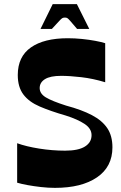

<svg xmlns="http://www.w3.org/2000/svg" viewBox="-20 -897 586 929"><path d="M63 -13V-204Q107 -188 170 -178Q233 -168 295 -168Q359 -168 391 -188Q423 -208 423 -243Q423 -275 389 -297.5Q355 -320 298 -338Q225 -359 172.5 -381.5Q120 -404 93 -440Q66 -476 66 -534Q66 -623 129.5 -667.5Q193 -712 308 -712Q342 -712 376.5 -708.5Q411 -705 440.5 -699.5Q470 -694 489 -688V-499Q430 -517 373.5 -523.5Q317 -530 276 -530Q223 -530 197.5 -514Q172 -498 172 -471Q172 -444 201.5 -426Q231 -408 300 -386Q375 -366 424.5 -340Q474 -314 499 -277Q524 -240 524 -184Q524 -90 449.5 -39Q375 12 246 12Q213 12 178 8Q143 4 113 -1.5Q83 -7 63 -13ZM176 -757 235 -877H352L412 -757H353Q330 -784 320 -795.5Q310 -807 305.5 -809.5Q301 -812 294 -812Q287 -812 282 -809.5Q277 -807 266.5 -795.5Q256 -784 231 -757Z"/></svg>

Font: Ojuju
Style: Bold
Weight: 700
Designer: Chisaokwu Joboson, Mirko Velimirovic
Foundry: Udi Foundry
Version: Version 1.000